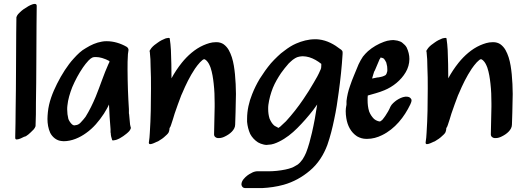

<svg xmlns="http://www.w3.org/2000/svg" viewBox="-20 -706 2695 983"><path d="M120 -671C106 -663 93 -654 82 -643L73 -634C69 -629 66 -624 64 -618C64 -591 63 -563 63 -536C63 -473 62 -411 62 -348C62 -279 61 -211 60 -142C60 -97 59 -52 58 -8V0C58 6 61 8 66 8C77 8 97 -2 104 -6C115 -6 136 -27 144 -35L153 -44C157 -49 160 -54 162 -60C164 -100 164 -140 164 -180C165 -247 166 -314 166 -382C166 -447 167 -512 167 -577C167 -610 168 -643 168 -676C168 -683 164 -686 158 -686C145 -686 124 -674 120 -671Z M646 -68 641 -121C641 -123 640 -124 640 -126V-147C638 -180 636 -213 635 -246C634 -281 633 -316 633 -350C633 -377 633 -403 635 -429L638 -450C638 -458 633 -463 629 -466C598 -484 562 -495 527 -495C519 -495 510 -495 502 -493C472 -488 446 -476 420 -460C396 -447 377 -428 358 -407C341 -389 326 -368 312 -347C297 -324 284 -301 272 -277C249 -231 230 -183 225 -131C224 -120 223 -108 223 -97C223 -73 227 -48 237 -26C248 -4 270 14 295 16C299 16 302 17 306 17C347 17 388 -1 421 -25C458 -51 487 -86 512 -124C521 -139 531 -155 538 -171C540 -128 542 -86 546 -44V-28C546 -27 547 -26 547 -25C547 -14 550 -1 554 10C554 12 556 13 559 13C564 13 573 10 575 10C587 6 600 -1 611 -9C622 -17 633 -25 642 -35C642 -36 650 -45 650 -51C650 -52 650 -54 649 -55ZM470 -211C455 -175 438 -140 418 -108C411 -99 404 -90 396 -82C394 -79 390 -76 387 -73L382 -70C381 -69 380 -68 378 -68C376 -67 374 -66 372 -66L360 -64C359 -64 357 -65 356 -65C353 -66 350 -68 347 -71C340 -78 334 -87 330 -97C326 -113 324 -129 324 -145C324 -152 324 -158 325 -165C328 -197 338 -229 350 -260C365 -295 383 -329 405 -361C413 -373 423 -385 433 -396L444 -406L449 -409C451 -410 451 -411 452 -411L458 -413C463 -414 466 -414 471 -414C481 -414 493 -412 503 -409C516 -405 529 -400 541 -393C540 -391 539 -388 539 -385L536 -380C511 -325 493 -267 470 -211Z M1183 -326C1180 -355 1176 -385 1167 -413C1158 -439 1148 -463 1124 -480C1115 -486 1102 -490 1090 -490H1085C1062 -490 1042 -483 1021 -474C978 -455 940 -421 911 -385C891 -360 873 -333 858 -305C858 -354 857 -402 855 -450C854 -470 852 -489 849 -509C849 -511 846 -512 843 -512C837 -512 828 -509 827 -509C814 -504 800 -497 788 -488C776 -480 764 -471 755 -460L749 -451C747 -449 746 -447 746 -444C746 -443 746 -441 747 -440C750 -415 751 -390 751 -366C753 -328 753 -290 753 -252C753 -177 752 -101 747 -26C746 -9 745 7 742 24C742 30 745 32 749 32C759 32 776 23 785 19C787 19 790 17 790 17C804 9 817 0 828 -11C835 -17 845 -26 846 -36C847 -40 848 -45 848 -50C852 -55 854 -61 856 -67C863 -86 868 -105 874 -124C885 -156 896 -187 908 -218L913 -229C931 -272 952 -315 978 -354C986 -366 995 -377 1004 -387L1017 -399L1022 -402C1024 -403 1025 -403 1026 -403C1027 -403 1033 -400 1036 -397C1047 -387 1053 -373 1058 -360C1067 -333 1071 -305 1074 -278C1078 -244 1079 -211 1079 -177V-159C1079 -112 1076 -65 1076 -18C1076 -6 1086 0 1095 1H1101C1112 1 1124 -3 1133 -8C1156 -19 1184 -41 1184 -68C1184 -89 1186 -109 1186 -130C1186 -164 1188 -194 1188 -225C1188 -259 1186 -292 1183 -326Z M1728 -450C1727 -452 1725 -453 1723 -454C1691 -479 1655 -499 1613 -504C1606 -505 1599 -505 1592 -505C1559 -505 1526 -496 1496 -483C1475 -474 1455 -461 1437 -447C1424 -438 1412 -428 1401 -417C1389 -406 1378 -394 1367 -382C1346 -357 1327 -330 1310 -303C1295 -278 1282 -252 1271 -224C1255 -185 1245 -141 1245 -98V-82C1247 -61 1252 -40 1261 -20C1270 -3 1284 12 1301 23C1310 28 1320 32 1330 34C1335 35 1339 36 1344 36C1347 36 1351 35 1354 35C1373 35 1393 27 1409 19C1444 2 1475 -23 1502 -50C1531 -79 1558 -110 1583 -142L1604 -171C1597 -123 1588 -74 1577 -26C1569 8 1560 43 1547 76C1542 88 1536 99 1529 110L1516 126L1505 136L1493 143C1487 147 1482 149 1476 152C1464 156 1453 160 1441 162C1412 168 1382 171 1352 171H1294C1284 172 1275 175 1267 180C1252 187 1239 197 1229 209C1222 216 1216 228 1216 238C1217 250 1225 257 1235 257H1322C1359 255 1396 250 1432 240C1482 226 1527 201 1566 168C1608 133 1637 87 1656 36C1671 -7 1682 -51 1691 -95C1701 -141 1708 -187 1714 -233C1723 -298 1730 -364 1734 -430V-438C1734 -443 1732 -447 1728 -450ZM1533 -198C1506 -158 1476 -120 1444 -85L1414 -57L1405 -51C1399 -56 1389 -59 1383 -64C1373 -73 1366 -85 1360 -99C1355 -115 1353 -131 1353 -148C1353 -155 1353 -162 1354 -169C1358 -199 1366 -228 1377 -256C1388 -283 1403 -308 1419 -332C1431 -349 1444 -365 1458 -381C1465 -387 1471 -394 1479 -400L1491 -408L1501 -413L1512 -416C1518 -417 1524 -418 1530 -418C1541 -418 1552 -416 1563 -413C1586 -406 1606 -394 1625 -379C1625 -372 1625 -365 1624 -357C1623 -355 1622 -353 1622 -351L1620 -347C1611 -325 1599 -304 1587 -284C1570 -254 1552 -226 1533 -198Z M2055 -211C2039 -209 2025 -202 2011 -193C2000 -185 1985 -173 1979 -160C1972 -143 1963 -128 1953 -113C1948 -106 1943 -99 1937 -92L1929 -86C1928 -85 1925 -84 1924 -84L1915 -86C1908 -88 1901 -92 1895 -97C1884 -108 1876 -120 1870 -135C1864 -154 1862 -174 1862 -194C1862 -202 1862 -210 1863 -217C1890 -225 1920 -232 1948 -244C1992 -262 2033 -295 2057 -336C2069 -356 2076 -380 2076 -404C2076 -424 2071 -444 2062 -463C2057 -472 2050 -479 2041 -486C2034 -493 2024 -495 2015 -498C2009 -498 2001 -501 1994 -501C1988 -501 1984 -500 1980 -500C1969 -499 1956 -496 1946 -492C1916 -481 1888 -465 1864 -444C1855 -436 1846 -426 1838 -416C1829 -402 1823 -392 1816 -377C1801 -339 1784 -303 1772 -266C1763 -241 1757 -215 1754 -189V-171C1754 -167 1753 -166 1753 -165C1751 -155 1750 -146 1750 -137C1750 -125 1751 -113 1753 -101C1759 -63 1776 -29 1808 -8C1822 0 1838 5 1855 5H1860C1886 5 1912 -2 1936 -14C2002 -46 2050 -107 2081 -172C2084 -179 2087 -186 2087 -192C2087 -196 2086 -199 2083 -202C2078 -209 2069 -211 2061 -211ZM1963 -344C1963 -339 1960 -334 1959 -329L1956 -324C1955 -321 1947 -318 1945 -317C1937 -313 1927 -312 1919 -310C1909 -310 1895 -305 1885 -304C1886 -304 1894 -341 1899 -345L1924 -404C1927 -404 1927 -409 1927 -410C1928 -411 1929 -411 1930 -411C1932 -411 1935 -410 1936 -410C1940 -409 1943 -407 1946 -405C1951 -398 1955 -392 1958 -385C1958 -381 1959 -381 1959 -380C1962 -370 1963 -361 1963 -352Z M2600 -326C2597 -355 2593 -385 2584 -413C2575 -439 2565 -463 2541 -480C2532 -486 2519 -490 2507 -490H2502C2479 -490 2459 -483 2438 -474C2395 -455 2357 -421 2328 -385C2308 -360 2290 -333 2275 -305C2275 -354 2274 -402 2272 -450C2271 -470 2269 -489 2266 -509C2266 -511 2263 -512 2260 -512C2254 -512 2245 -509 2244 -509C2231 -504 2217 -497 2205 -488C2193 -480 2181 -471 2172 -460L2166 -451C2164 -449 2163 -447 2163 -444C2163 -443 2163 -441 2164 -440C2167 -415 2168 -390 2168 -366C2170 -328 2170 -290 2170 -252C2170 -177 2169 -101 2164 -26C2163 -9 2162 7 2159 24C2159 30 2162 32 2166 32C2176 32 2193 23 2202 19C2204 19 2207 17 2207 17C2221 9 2234 0 2245 -11C2252 -17 2262 -26 2263 -36C2264 -40 2265 -45 2265 -50C2269 -55 2271 -61 2273 -67C2280 -86 2285 -105 2291 -124C2302 -156 2313 -187 2325 -218L2330 -229C2348 -272 2369 -315 2395 -354C2403 -366 2412 -377 2421 -387L2434 -399L2439 -402C2441 -403 2442 -403 2443 -403C2444 -403 2450 -400 2453 -397C2464 -387 2470 -373 2475 -360C2484 -333 2488 -305 2491 -278C2495 -244 2496 -211 2496 -177V-159C2496 -112 2493 -65 2493 -18C2493 -6 2503 0 2512 1H2518C2529 1 2541 -3 2550 -8C2573 -19 2601 -41 2601 -68C2601 -89 2603 -109 2603 -130C2603 -164 2605 -194 2605 -225C2605 -259 2603 -292 2600 -326Z"/></svg>

Font: Petaluma Script
Style: Regular
Weight: 400
Designer: Daniel Spreadbury
Foundry: Steinberg Media Technologies GmbH
Version: Version 1.10